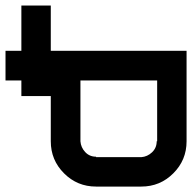

<svg xmlns="http://www.w3.org/2000/svg" viewBox="-20 -687 707 707"><g transform="rotate(-90 333.5 -333.5)"><path d="M500 0H166.7Q97.5 0 48.8 -48.8Q0 -97.5 0 -166.7V-333.3Q0 -402.5 48.8 -451.2Q97.5 -500 166.7 -500H333.3V-608.3H390.8V-666.7H500V-608.3H666.7V-500H500ZM390.8 -108.3V-390.8H166.7Q144.2 -389.2 127.1 -373.3Q110 -357.5 110 -333.3H108.3V-166.7Q110 -144.2 126.2 -127.1Q142.5 -110 166.7 -110V-108.3Z"/></g></svg>

Font: 0xA000-Squareish-Mono
Style: Squareish-Mono-Bold
Weight: 700
Version: Version 0.1